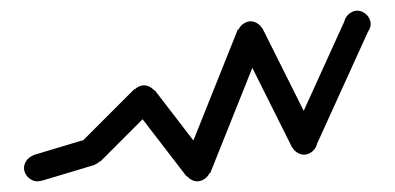

<svg xmlns="http://www.w3.org/2000/svg" viewBox="-20 -325 740 360"><path d="M25 -10Q25 -4 28.5 2Q32 8 38 11.5Q44 15 50 15Q56 15 62 11.5Q68 8 71.5 2Q75 -4 75 -10Q75 -16 71.5 -22Q68 -28 62 -31.5Q56 -35 50 -35Q44 -35 38 -31.5Q32 -28 28.5 -22Q25 -16 25 -10Z M42 -34 58 14 158 -16 142 -64Z M125 -40Q125 -34 128.5 -28Q132 -22 138 -18.5Q144 -15 150 -15Q156 -15 162 -18.5Q168 -22 171.5 -28Q175 -34 175 -40Q175 -46 171.5 -52Q168 -58 162 -61.5Q156 -65 150 -65Q144 -65 138 -61.5Q132 -58 128.5 -52Q125 -46 125 -40Z M132 -58 168 -22 268 -122 232 -158Z M225 -140Q225 -134 228.5 -128Q232 -122 238 -118.5Q244 -115 250 -115Q256 -115 262 -118.5Q268 -122 271.5 -128Q275 -134 275 -140Q275 -146 271.5 -152Q268 -158 262 -161.5Q256 -165 250 -165Q244 -165 238 -161.5Q232 -158 228.5 -152Q225 -146 225 -140Z M270 -156 230 -124 330 6 370 -26Z M325 -10Q325 -4 328.5 2Q332 8 338 11.5Q344 15 350 15Q356 15 362 11.5Q368 8 371.5 2Q375 -4 375 -10Q375 -16 371.5 -22Q368 -28 362 -31.5Q356 -35 350 -35Q344 -35 338 -31.5Q332 -28 328.5 -22Q325 -16 325 -10Z M326 -20 374 0 474 -250 426 -270Z M425 -260Q425 -254 428.5 -248Q432 -242 438 -238.5Q444 -235 450 -235Q456 -235 462 -238.5Q468 -242 471.5 -248Q475 -254 475 -260Q475 -266 471.5 -272Q468 -278 462 -281.5Q456 -285 450 -285Q444 -285 438 -281.5Q432 -278 428.5 -272Q425 -266 425 -260Z M472 -272 428 -248 528 -48 572 -72Z M525 -60Q525 -54 528.5 -48Q532 -42 538 -38.5Q544 -35 550 -35Q556 -35 562 -38.5Q568 -42 571.5 -48Q575 -54 575 -60Q575 -66 571.5 -72Q568 -78 562 -81.5Q556 -85 550 -85Q544 -85 538 -81.5Q532 -78 528.5 -72Q525 -66 525 -60Z M528 -70 572 -50 672 -270 628 -290Z M625 -280Q625 -274 628.5 -268Q632 -262 638 -258.5Q644 -255 650 -255Q656 -255 662 -258.5Q668 -262 671.5 -268Q675 -274 675 -280Q675 -286 671.5 -292Q668 -298 662 -301.5Q656 -305 650 -305Q644 -305 638 -301.5Q632 -298 628.5 -292Q625 -286 625 -280Z"/></svg>

Font: Linefont ExtraLight
Style: Regular
Weight: 250
Monospace: yes
Version: Version 3.002;gftools[0.9.33]